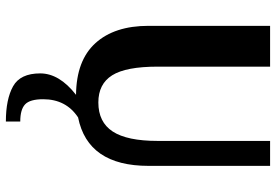

<svg xmlns="http://www.w3.org/2000/svg" viewBox="-163 -527 940 654"><g transform="rotate(90 307.0 -200.0)"><path d="M394 250Q318 250 274 225.5Q230 201 230 133Q230 68 303 11Q186 10 127 -55Q68 -120 68 -236V-650H207V-267Q207 -159 236.5 -112Q266 -65 329 -65Q396 -65 428 -114Q460 -163 460 -267V-650H545V-236Q545 -29 380 4Q318 45 318 123Q318 168 335.5 184.5Q353 201 394 201Z"/></g></svg>

Font: Arsenal
Style: Bold
Weight: 700
Designer: Andrij Shevchenko
Foundry: Stairsfor
Version: Version 2.001;PS 002.001;hotconv 1.0.88;makeotf.lib2.5.64775